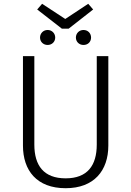

<svg xmlns="http://www.w3.org/2000/svg" viewBox="-20 -981 692 1012"><path d="M445 -961 324 -881 202 -961 176 -931 306 -830H342L471 -931ZM231 -823C208 -823 191 -805 191 -783C191 -761 208 -744 231 -744C254 -744 271 -761 271 -783C271 -805 254 -823 231 -823ZM420 -823C397 -823 380 -805 380 -783C380 -761 397 -744 420 -744C444 -744 460 -761 460 -783C460 -805 444 -823 420 -823ZM551 -685H490V-219C490 -109 441 -41 326 -41C211 -41 161 -108 161 -219V-685H101V-214C101 -82 174 11 326 11C476 11 551 -82 551 -214Z"/></svg>

Font: FiraGO Light
Style: Regular
Weight: 300
Designer: bBox Type
Foundry: bBox Type GmbH
Version: Version 1.001;PS 001.001;hotconv 1.0.88;makeotf.lib2.5.64775